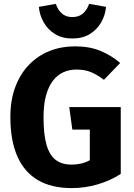

<svg xmlns="http://www.w3.org/2000/svg" viewBox="-20 -948 685 985"><path d="M363.8 -710.3Q440.1 -710.3 496.6 -686.5Q553.1 -662.6 596.5 -625L513.1 -538.4Q478.3 -564.9 446.5 -578.1Q414.7 -591.2 372.1 -591.2Q335.7 -591.2 304.8 -577.2Q274 -563.1 251.3 -533.5Q228.6 -504 216 -457.5Q203.3 -411 203.3 -346.9Q203.3 -256 219.4 -202.6Q235.5 -149.2 267.5 -126.3Q299.6 -103.4 347.1 -103.4Q372.8 -103.4 396.3 -109Q419.8 -114.6 440.8 -126V-283.2H351.1L335.2 -398.8H599.5V-55.8Q546.9 -21.6 481.6 -2.3Q416.2 17 348.2 17Q243.3 17 173.2 -24.7Q103.2 -66.4 68.2 -147.7Q33.2 -229.1 33.2 -347.5Q33.2 -435.7 59 -503.2Q84.7 -570.6 129.9 -616.8Q175.2 -663.1 235.2 -686.7Q295.2 -710.3 363.8 -710.3ZM351.1 -750.5Q298.7 -750.5 261.8 -773.5Q225 -796.5 204.2 -833.3Q183.3 -870.2 179.3 -912.8L266.5 -928.2Q275.6 -899.5 296.2 -879.9Q316.8 -860.4 351.1 -860.4Q385.5 -860.4 406.8 -879.9Q428.2 -899.5 436.9 -928.2L524.1 -912.8Q520.1 -870.2 499.1 -833.3Q478.1 -796.5 441 -773.5Q404 -750.5 351.1 -750.5Z"/></svg>

Font: Fira Sans Variable
Style: Regular
Weight: 400
Designer: Carrois Corporate & Edenspiekermann AG
Foundry: Carrois Corporate GbR & Edenspiekermann AG
Version: Version 4.202